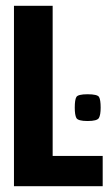

<svg xmlns="http://www.w3.org/2000/svg" viewBox="-20 -640 381 660"><path d="M28 -620H161V-104H333V0H28ZM281 -224Q248 -224 242.5 -234.5Q237 -245 237 -270Q237 -297 242.5 -306.5Q248 -316 281 -316Q315 -316 320.5 -306.5Q326 -297 326 -270Q326 -245 320 -234.5Q314 -224 281 -224Z"/></svg>

Font: Smooch Sans ExtraBold
Style: Regular
Weight: 800
Designer: Robert E. Leuschke
Foundry: Robert E. Leuschke
Version: Version 1.010